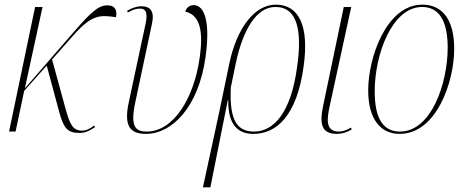

<svg xmlns="http://www.w3.org/2000/svg" viewBox="-20 -566 2002 826"><path d="M19 0H47L84 -175L181 -284L234 -87C253 -17 268 6 322 6C344 6 362 -1 389 -19L385 -26C368 -13 352 -4 334 -4C292 -4 280 -31 259 -109L204 -310L293 -411C375 -504 409 -502 479 -492C484 -519 478 -543 442 -543C403 -543 372 -514 297 -428L87 -186L163 -536H131Z M608 10C720 10 834 -105 864 -319C885 -467 862 -544 813 -544C802 -544 783 -538 777 -516C829 -504 859 -455 839 -318C815 -146 728 0 611 0C561 0 540 -23 562 -126L634 -465C644 -511 632 -539 589 -539C568 -539 549 -532 527 -520L530 -512C550 -524 565 -529 582 -529C607 -529 616 -513 607 -467L534 -126C512 -24 539 10 608 10Z M853 240H885L960 -135H962C960 -18 1014 10 1070 10C1169 10 1257 -67 1286 -279C1311 -454 1266 -546 1167 -546C1074 -546 999 -444 967 -295L924 -88ZM1073 0C1001 0 966 -47 973 -190L993 -287C1024 -438 1083 -536 1165 -536C1259 -536 1281 -435 1258 -277C1232 -82 1158 0 1073 0Z M1430 10C1450 10 1474 3 1493 -9L1490 -17C1469 -5 1453 0 1438 0C1380 0 1386 -53 1398 -108L1491 -536H1459L1370 -110C1352 -25 1368 10 1430 10Z M1699 10C1858 10 1934 -214 1934 -356C1934 -492 1875 -546 1797 -546C1643 -546 1564 -320 1564 -177C1564 -50 1620 10 1699 10ZM1701 0C1634 0 1592 -47 1592 -173C1592 -333 1667 -536 1796 -536C1865 -536 1906 -482 1906 -361C1906 -209 1836 0 1701 0Z"/></svg>

Font: Noto Serif Display Condensed Thin
Style: Italic
Weight: 100
Width: 3
Italic angle: -12°
Designer: Monotype Design Team
Foundry: Monotype Imaging Inc.
Version: Version 2.009